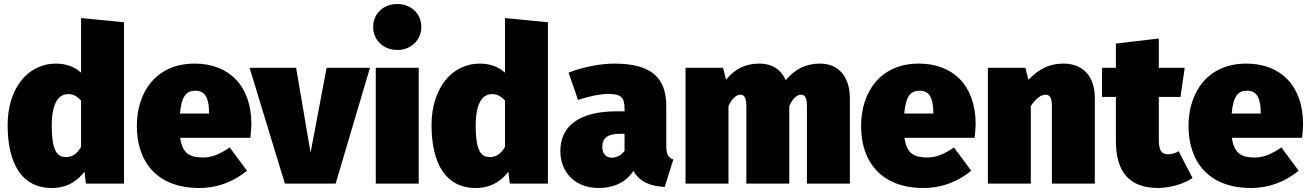

<svg xmlns="http://www.w3.org/2000/svg" viewBox="-20 -915 6531 957"><path d="M384 -825V-553C352 -582 309 -598 259 -598C116 -598 18 -471 18 -292C18 -102 87 22 238 22C321 22 370 -19 401 -59L408 0H598V-804ZM310 -132C271 -132 238 -151 238 -289C238 -406 274 -446 321 -446C347 -446 365 -434 384 -414V-183C364 -147 338 -132 310 -132Z M1233 -296C1233 -489 1120 -598 950 -598C758 -598 662 -456 662 -287C662 -109 762 22 973 22C1074 22 1154 -17 1211 -64L1125 -180C1075 -146 1035 -130 994 -130C931 -130 890 -145 878 -228H1228C1230 -248 1233 -278 1233 -296ZM1022 -349H877C885 -437 909 -463 954 -463C1009 -463 1021 -415 1022 -356Z M1824 -577H1608L1528 -154L1456 -577H1224L1400 0H1653Z M1960 -895C1890 -895 1840 -846 1840 -781C1840 -716 1890 -666 1960 -666C2030 -666 2080 -716 2080 -781C2080 -846 2030 -895 1960 -895ZM2067 -577H1853V0H2067Z M2497 -825V-553C2465 -582 2422 -598 2372 -598C2229 -598 2131 -471 2131 -292C2131 -102 2200 22 2351 22C2434 22 2483 -19 2514 -59L2521 0H2711V-804ZM2423 -132C2384 -132 2351 -151 2351 -289C2351 -406 2387 -446 2434 -446C2460 -446 2478 -434 2497 -414V-183C2477 -147 2451 -132 2423 -132Z M3301 -187V-386C3301 -528 3226 -598 3042 -598C2976 -598 2887 -582 2814 -553L2861 -417C2918 -436 2976 -447 3010 -447C3073 -447 3093 -432 3093 -374V-360H3052C2870 -360 2773 -289 2773 -162C2773 -55 2848 22 2963 22C3029 22 3095 1 3137 -63C3170 -8 3218 12 3293 17L3336 -120C3310 -130 3301 -146 3301 -187ZM3029 -129C3000 -129 2982 -150 2982 -183C2982 -228 3010 -248 3070 -248H3093V-163C3079 -144 3056 -129 3029 -129Z M4069 -598C3998 -598 3945 -573 3896 -515C3874 -569 3826 -598 3767 -598C3698 -598 3646 -575 3599 -518L3584 -577H3397V0H3611V-386C3628 -424 3650 -443 3671 -443C3687 -443 3700 -432 3700 -387V0H3914V-386C3931 -424 3952 -443 3973 -443C3989 -443 4002 -432 4002 -387V0H4216V-426C4216 -536 4156 -598 4069 -598Z M4843 -296C4843 -489 4730 -598 4560 -598C4368 -598 4272 -456 4272 -287C4272 -109 4372 22 4583 22C4684 22 4764 -17 4821 -64L4735 -180C4685 -146 4645 -130 4604 -130C4541 -130 4500 -145 4488 -228H4838C4840 -248 4843 -278 4843 -296ZM4632 -349H4487C4495 -437 4519 -463 4564 -463C4619 -463 4631 -415 4632 -356Z M5281 -598C5212 -598 5159 -573 5106 -517L5091 -577H4904V0H5118V-386C5143 -424 5168 -443 5191 -443C5210 -443 5223 -432 5223 -387V0H5437V-426C5437 -536 5377 -598 5281 -598Z M5855 -161C5836 -150 5817 -146 5801 -146C5774 -146 5756 -161 5756 -215V-432H5864L5885 -577H5756V-723L5542 -698V-577H5473V-432H5542V-213C5542 -60 5607 21 5751 22C5805 22 5877 5 5924 -28Z M6475 -296C6475 -489 6362 -598 6192 -598C6000 -598 5904 -456 5904 -287C5904 -109 6004 22 6215 22C6316 22 6396 -17 6453 -64L6367 -180C6317 -146 6277 -130 6236 -130C6173 -130 6132 -145 6120 -228H6470C6472 -248 6475 -278 6475 -296ZM6264 -349H6119C6127 -437 6151 -463 6196 -463C6251 -463 6263 -415 6264 -356Z"/></svg>

Font: Glow Sans SC Normal Heavy
Style: Regular
Weight: 900
Designer: Ryoko NISHIZUKA (kana, bopomofo & ideographs); Paul D. Hunt (Latin, Greek & Cyrillic); Sandoll Communications, Soo-young
Version: Version 0.93